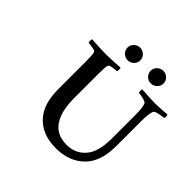

<svg xmlns="http://www.w3.org/2000/svg" viewBox="-203 -1075 1218 1218"><g transform="rotate(45 406.5 -466.0)"><path d="M555.2 -864.3Q572.3 -880.9 595.7 -880.9Q619.1 -880.9 636.2 -864.3Q653.3 -847.7 653.3 -824.2Q653.3 -800.8 635.7 -784.2Q618.2 -767.6 594.7 -767.6Q571.3 -767.6 554.7 -784.2Q538.1 -800.8 538.1 -824.2Q538.1 -847.7 555.2 -864.3ZM347.2 -864.3Q364.3 -880.9 387.7 -880.9Q411.1 -880.9 428.2 -864.3Q445.3 -847.7 445.3 -824.2Q445.3 -800.8 428.2 -784.2Q411.1 -767.6 387.7 -767.6Q364.3 -767.6 347.2 -784.2Q330.1 -800.8 330.1 -824.2Q330.1 -847.7 347.2 -864.3ZM262.7 -697.3Q310.5 -697.3 388.7 -703.1Q391.6 -699.2 391.6 -687.5Q391.6 -675.8 388.7 -670.9Q374 -670.9 350.1 -666.5Q326.2 -662.1 323.2 -654.3Q317.4 -636.7 317.4 -572.3V-362.3Q317.4 -249 353.5 -189.5Q394.5 -114.3 494.1 -114.3Q569.3 -114.3 618.2 -168.5Q667 -222.7 668 -341.8V-556.6Q668 -627 656.2 -650.4Q651.4 -659.2 625.5 -665.5Q599.6 -671.9 585 -671.9Q582 -676.8 582 -687.5Q582 -698.2 584 -703.1Q669.9 -697.3 699.2 -697.3Q724.6 -697.3 760.7 -699.7Q796.9 -702.1 809.6 -703.1Q812.5 -698.2 813 -688.5Q813.5 -678.7 809.6 -671.9Q793.9 -671.9 766.1 -666Q738.3 -660.2 733.4 -650.4Q721.7 -624 721.7 -557.6V-331.1Q721.7 -190.4 649.4 -120.6Q577.1 -50.8 460 -50.8Q336.9 -50.8 269.5 -125Q206.1 -194.3 206.1 -326.2V-572.3Q206.1 -639.6 200.2 -654.3Q197.3 -662.1 173.3 -666.5Q149.4 -670.9 134.8 -670.9Q131.8 -675.8 131.8 -687.5Q131.8 -699.2 134.8 -703.1Q212.9 -697.3 262.7 -697.3Z"/></g></svg>

Font: Crimson
Style: Semibold
Weight: 600
Version: Version 0.8